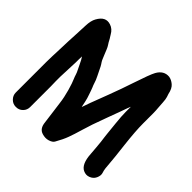

<svg xmlns="http://www.w3.org/2000/svg" viewBox="-189 -878 1117 1117"><g transform="rotate(45 369.0 -319.5)"><path d="M148 -376C148 -395 148 -411 149 -425C154 -417 158 -411 160 -407L171 -385C177 -372 182 -361 187 -352C192 -343 195 -335 198 -326C201 -317 204 -307 209 -296C214 -285 222 -263 231 -231C240 -199 246 -170 249 -145C252 -120 255 -98 258 -78C261 -58 263 -42 264 -32C265 -22 267 -12 268 -2C271 30 284 49 308 56C325 61 341 62 357 57C373 52 384 45 389 35C405 7 417 -18 425 -40C433 -62 442 -89 452 -124C462 -159 479 -210 504 -276C529 -342 544 -385 550 -402C554 -412 556 -418 557 -419V-376C557 -354 559 -324 563 -286C567 -248 570 -221 571 -208C572 -195 575 -177 578 -152C581 -127 583 -96 586 -60C589 -7 604 26 630 38C645 45 660 46 675 40C690 34 701 25 708 10C715 -5 717 -20 712 -33C707 -46 704 -70 702 -103C701 -123 696 -166 688 -235C680 -304 676 -359 676 -400V-486C676 -500 675 -513 674 -524C673 -535 672 -550 671 -568C670 -586 668 -599 665 -608L659 -626C654 -651 645 -669 632 -680C619 -691 605 -698 591 -700C560 -703 535 -688 518 -657C508 -639 492 -596 469 -527C454 -481 436 -431 416 -378C396 -325 382 -289 375 -270C368 -251 362 -233 356 -216C356 -217 355 -219 354 -223C353 -227 351 -237 348 -252C345 -267 340 -283 334 -300C328 -317 324 -330 320 -339C316 -348 312 -358 309 -368C306 -378 301 -392 293 -407L267 -460C263 -468 258 -475 254 -481C250 -487 247 -493 245 -498C243 -503 240 -511 235 -522C230 -533 226 -543 222 -554C218 -565 213 -573 208 -581C203 -589 198 -596 195 -603C192 -610 188 -615 185 -620C182 -625 179 -630 177 -633C166 -653 151 -666 132 -672C99 -683 73 -670 52 -632C43 -616 38 -595 37 -567C36 -539 35 -510 33 -478C31 -446 30 -415 29 -383C28 -351 27 -324 26 -303C25 -282 25 -266 25 -256V-214V-173V-4C25 12 31 26 43 38C55 50 69 55 85 55C101 55 115 50 127 38C139 26 144 12 144 -4V-173C144 -183 144 -197 143 -216V-252Z"/></g></svg>

Font: AppleStorm
Style: Xbd
Weight: 800
Foundry: Cannot Into Space Fonts
Version: Version 1.01